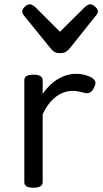

<svg xmlns="http://www.w3.org/2000/svg" viewBox="-20 -865 485 900"><path d="M136 15Q115 15 104.5 8.5Q94 2 94 -11V-489Q94 -502 104.5 -508.5Q115 -515 136 -515Q158 -515 169 -508.5Q180 -502 180 -489V-425Q195 -447 213 -464.5Q231 -482 251 -494Q271 -506 292.5 -512.5Q314 -519 336 -519Q359 -519 380.5 -513Q402 -507 413 -499Q424 -491 427 -481Q430 -471 419 -451Q412 -436 401 -431Q390 -426 374 -430Q363 -433 350.5 -436Q338 -439 321 -439Q301 -439 281.5 -432.5Q262 -426 243.5 -412.5Q225 -399 209 -378Q193 -357 180 -329V-11Q180 2 169 8.5Q158 15 136 15ZM404 -845Q413 -845 426 -833.5Q439 -822 439 -811Q439 -809 438 -805.5Q437 -802 432 -795L305 -636Q299 -630 290 -623Q281 -616 261 -616Q242 -616 233 -623Q224 -630 219 -636L90 -795Q86 -802 85 -805.5Q84 -809 84 -811Q84 -822 96.5 -833.5Q109 -845 119 -845Q125 -845 131 -841.5Q137 -838 144 -833L261 -716L379 -833Q385 -838 391 -841.5Q397 -845 404 -845Z"/></svg>

Font: Playwrite VN
Style: Regular
Weight: 400
Designer: Veronika Burian, José Scaglione
Foundry: TypeTogether
Version: Version 1.002